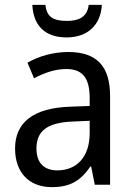

<svg xmlns="http://www.w3.org/2000/svg" viewBox="-20 -760 548 790"><path d="M399 -740H345C339 -689 303 -674 256 -674C202 -674 172 -688 167 -740H113C117 -656 164 -606 254 -606C342 -606 395 -659 399 -740ZM261 -546C197 -546 138 -528 93 -502L120 -438C162 -460 206 -476 253 -476C316 -476 349 -443 349 -357V-324L269 -321C117 -316 42 -256 42 -149C42 -49 101 10 193 10C270 10 312 -17 352 -75H355L370 0H433V-364C433 -486 380 -546 261 -546ZM281 -260 349 -263V-213C349 -111 293 -59 216 -59C164 -59 130 -87 130 -149C130 -218 170 -256 281 -260Z"/></svg>

Font: Noto Sans Lao UI SemCond
Style: Regular
Weight: 400
Width: 4
Designer: Monotype Design Team
Foundry: Monotype Imaging Inc.
Version: Version 2.000